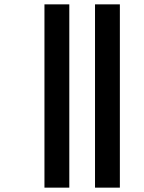

<svg xmlns="http://www.w3.org/2000/svg" viewBox="-20 -815 663 881"><path d="M416 46H530V-795H416ZM184 46H298V-795H184Z"/></svg>

Font: Noto Sans Kannada UI SemiBold
Style: Regular
Weight: 600
Designer: Jelle Bosma - Monotype Design Team
Foundry: Monotype Imaging Inc.
Version: Version 2.005